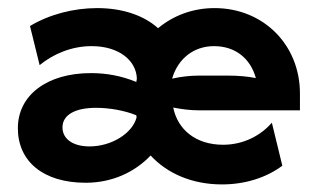

<svg xmlns="http://www.w3.org/2000/svg" viewBox="-20 -451 797 484"><path d="M539.6 13.9C595.8 13.9 650 -2.1 691.7 -33.3L665.3 -141.7C638.2 -110.4 595.1 -86.1 542.4 -86.1C473.6 -86.1 427.8 -124.3 416.7 -179.9C438.2 -175.7 459 -172.9 481.2 -172.9H736.1V-215.3C736.1 -338.2 643.8 -430.6 520.8 -430.6C466 -430.6 416.7 -411.8 378.5 -379.9C343.1 -411.8 289.6 -430.6 225 -430.6C165.3 -430.6 104.2 -414.6 55.6 -385.4L79.9 -286.8C113.9 -314.6 159.7 -334.7 211.1 -334.7C280.6 -334.7 323.6 -297.9 325 -252.8L323.6 -244.4C286.1 -259.7 249.3 -266.7 209 -266.7C98.6 -266.7 25 -211.1 25 -127.8C25 -43.8 89.6 9.7 195.8 9.7C262.5 9.7 319.4 -16.7 359.7 -59C401.4 -13.9 463.9 13.9 539.6 13.9ZM413.9 -252.8C428.5 -303.5 468.8 -334.7 519.4 -334.7C572.9 -334.7 611.1 -304.2 625 -254.2C604.2 -258.3 581.2 -260.4 555.6 -260.4H481.2C457.6 -260.4 436.1 -257.6 413.9 -252.8ZM205.6 -81.9C163.9 -81.9 137.5 -100.7 137.5 -129.9C137.5 -161.1 168.8 -179.2 222.2 -179.2C256.2 -179.2 295.1 -172.2 323.6 -160.4L324.3 -154.9C313.9 -115.3 261.8 -81.9 205.6 -81.9Z"/></svg>

Font: Afacad
Style: Bold
Weight: 700
Designer: Kristian Moeller
Foundry: Dicotype
Version: Version 1.000